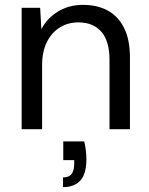

<svg xmlns="http://www.w3.org/2000/svg" viewBox="-20 -531 613 789"><path d="M69 0V-499H145L150 -411Q174 -457 219 -484Q264 -511 321 -511Q380 -511 423 -487.5Q466 -464 490 -416Q514 -368 514 -294V0H430V-285Q430 -362 396.5 -400.5Q363 -439 302 -439Q259 -439 225.5 -418Q192 -397 172.5 -358Q153 -319 153 -262V0ZM239 238V198Q264 198 274.5 183.5Q285 169 285 141V127H240V50H326Q331 70 333 89Q335 108 335 124Q335 184 310 211Q285 238 239 238Z"/></svg>

Font: DM Sans 20pt
Style: Regular
Weight: 400
Version: Version 4.004;gftools[0.9.30]